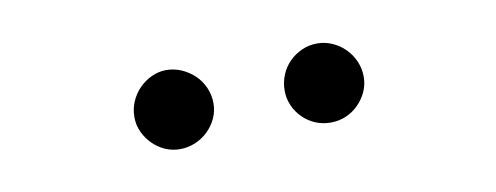

<svg xmlns="http://www.w3.org/2000/svg" viewBox="-28 -966 680 263"><g transform="rotate(-10 312.0 -834.0)"><path d="M263.5 -833Q263.5 -822 259 -812.2Q254.5 -802.5 246.8 -795Q239 -787.5 228.8 -783.2Q218.5 -779 207.5 -779Q197 -779 187.2 -783.2Q177.5 -787.5 170 -795Q162.5 -802.5 158 -812.2Q153.5 -822 153.5 -833Q153.5 -844.5 158 -854.8Q162.5 -865 170 -872.5Q177.5 -880 187.2 -884.5Q197 -889 207.5 -889Q218.5 -889 228.8 -884.5Q239 -880 246.8 -872.5Q254.5 -865 259 -854.8Q263.5 -844.5 263.5 -833ZM472.5 -833Q472.5 -822 468 -812.2Q463.5 -802.5 456 -795Q448.5 -787.5 438.5 -783.2Q428.5 -779 417.5 -779Q406 -779 396 -783.2Q386 -787.5 378.5 -795Q371 -802.5 366.8 -812.2Q362.5 -822 362.5 -833Q362.5 -844.5 366.8 -854.8Q371 -865 378.5 -872.5Q386 -880 396 -884.5Q406 -889 417.5 -889Q428.5 -889 438.5 -884.5Q448.5 -880 456 -872.5Q463.5 -865 468 -854.8Q472.5 -844.5 472.5 -833Z"/></g></svg>

Font: Lato
Style: Regular
Weight: 400
Designer: Lukasz Dziedzic with Adam Twardoch and Botio Nikoltchev
Foundry: tyPoland Lukasz Dziedzic
Version: Version 2.015; 2015-08-06; http://www.latofonts.com/